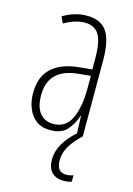

<svg xmlns="http://www.w3.org/2000/svg" viewBox="-116 -650 608 878"><g transform="rotate(15 188.0 -211.5)"><path d="M184 -590Q250 -590 279 -548Q308 -506 308 -410V-51H279L276 -140H274Q262 -102 236 -71.5Q210 -41 156 -41Q114 -41 88 -61.5Q62 -82 49.5 -114.5Q37 -147 37 -184Q37 -263 82 -304Q127 -345 210 -353L271 -359V-407Q271 -491 250 -524Q229 -557 182 -557Q163 -557 138.5 -550Q114 -543 86 -527L72 -557Q126 -590 184 -590ZM212 -323Q75 -309 75 -185Q75 -130 98 -101Q121 -72 162 -72Q221 -72 246.5 -126.5Q272 -181 272 -269V-329ZM234 81Q234 137 279 137Q289 137 298.5 135Q308 133 313 131V161Q306 164 296 165.5Q286 167 275 167Q239 167 219 146.5Q199 126 199 87Q199 47 221 9.5Q243 -28 282 -61L307 -51Q269 -15 251.5 16Q234 47 234 81Z"/></g></svg>

Font: Noto Sans Tamil UI ExtraCondensed ExtraLight
Style: Regular
Weight: 200
Width: 2
Designer: Jelle Bosma - Monotype Design Team
Foundry: Monotype Imaging Inc.
Version: Version 2.004; ttfautohint (v1.8.4.7-5d5b)